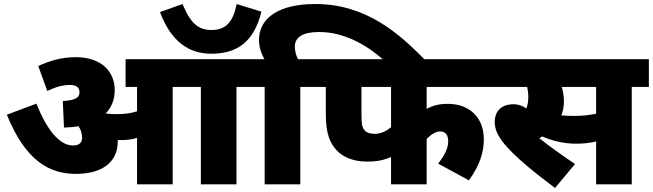

<svg xmlns="http://www.w3.org/2000/svg" viewBox="-20 -916 3244 954"><path d="M1279 -858 1156 -896C1138 -808 1104 -767 1031 -767C966 -767 927 -799 887 -896L775 -856C830 -709 919 -649 1030 -649C1154 -649 1241 -704 1279 -858ZM565 -212C565 -215 565 -218 565 -220C569 -220 574 -220 578 -220C607 -220 634 -222 661 -231V0H838V-484H978V0H1155V-484H1240V-622H604V-484H661V-363C631 -353 599 -349 561 -349C539 -349 521 -350 505 -352C535 -383 550 -422 550 -468C550 -562 482 -632 356 -632C283 -632 222 -612 170 -588L215 -464C254 -483 292 -494 328 -494C355 -494 375 -484 375 -458C375 -432 358 -418 292 -414L298 -282C324 -283 348 -285 370 -289C382 -272 388 -252 388 -231C388 -206 371 -193 343 -193C273 -193 210 -277 161 -401L14 -346C107 -117 225 -52 357 -52C488 -52 565 -111 565 -212Z M1295 -484V0H1472V-484H1557V-622H1461C1451 -640 1445 -662 1445 -685C1445 -730 1483 -757 1566 -757C1681 -757 1794 -701 1889 -615H2095C1962 -751 1799 -896 1546 -896C1363 -896 1267 -825 1267 -718C1267 -679 1279 -648 1294 -622H1225V-484Z M2100 -484H2426V-622H1542V-484H1599V-349C1599 -247 1621 -205 1652 -170C1678 -141 1728 -113 1804 -113C1845 -113 1884 -118 1923 -136V0H2100V-226C2119 -245 2143 -263 2167 -263C2189 -263 2207 -250 2207 -214C2207 -178 2188 -143 2157 -103L2310 -20C2365 -96 2384 -161 2384 -224C2384 -333 2312 -400 2205 -400C2162 -400 2131 -392 2100 -375ZM1776 -484H1923V-284C1903 -267 1875 -251 1842 -251C1818 -251 1803 -257 1794 -266C1779 -281 1776 -300 1776 -349Z M3119 -484H3204V-622H2411V-484H2599C2603 -468 2605 -450 2605 -432C2605 -412 2602 -394 2595 -377C2577 -390 2557 -398 2531 -398C2465 -398 2438 -356 2438 -311C2438 -276 2452 -242 2485 -202C2540 -136 2632 -61 2738 18L2837 -101C2778 -141 2710 -189 2660 -229C2665 -232 2669 -235 2674 -238C2715 -220 2774 -202 2843 -202C2875 -202 2909 -205 2942 -213V0H3119ZM2831 -340C2807 -340 2788 -341 2769 -343C2777 -363 2782 -386 2782 -411C2782 -439 2778 -463 2771 -484H2942V-351C2904 -343 2871 -340 2831 -340Z"/></svg>

Font: Noto Sans Black
Style: Italic
Weight: 900
Italic angle: -12°
Designer: Monotype Design Team
Foundry: Monotype Imaging Inc.
Version: Version 2.013